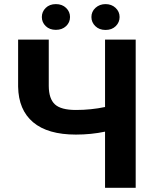

<svg xmlns="http://www.w3.org/2000/svg" viewBox="-20 -901 735 921"><path d="M66.9 0ZM630.9 -710.9V0H483.9V-269.5Q417 -255.4 344.2 -255.4Q209 -255.4 138.9 -314.5Q68.8 -373.5 66.9 -485.4V-710.9H213.9V-488.3Q214.4 -427.2 243.4 -400.4Q272.5 -373.5 344.2 -373.5Q417 -373.5 483.9 -387.7V-710.9ZM315.9 -819.3Q315.9 -793.5 296.9 -775.6Q277.8 -757.8 248 -757.8Q217.8 -757.8 199.2 -775.9Q180.7 -793.9 180.7 -819.3Q180.7 -844.7 199.2 -863Q217.8 -881.3 248 -881.3Q278.3 -881.3 297.1 -863Q315.9 -844.7 315.9 -819.3ZM418.5 -819.3Q418.5 -845.7 438.2 -863.5Q458 -881.3 486.3 -881.3Q515.1 -881.3 534.4 -863.3Q553.7 -845.2 553.7 -819.3Q553.7 -793.9 535.2 -775.6Q516.6 -757.3 486.3 -757.3Q456.1 -757.3 437.3 -775.6Q418.5 -793.9 418.5 -819.3Z"/></svg>

Font: Roboto
Style: Bold
Weight: 700
Designer: Google
Version: Version 2.134; 2016; ttfautohint (v1.6)